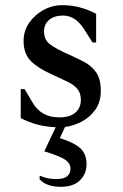

<svg xmlns="http://www.w3.org/2000/svg" viewBox="-20 -481 473 741"><path d="M215 240Q159 240 133 211V198H136Q150 204 164 207Q178 210 198 210Q227 210 239.5 199Q252 188 252 171Q252 149 231 135Q210 121 151 103L195 10Q154 8 123 -0.5Q92 -9 60 -25V-137H75L107 -83Q140 -28 209 -28Q249 -28 270.5 -46Q292 -64 292 -96Q292 -122 278.5 -138Q265 -154 239.5 -166Q214 -178 178 -195Q126 -218 98.5 -246Q71 -274 71 -323Q71 -362 92.5 -393Q114 -424 148 -442.5Q182 -461 220 -461Q256 -461 288 -452.5Q320 -444 351 -428V-317H337L304 -369Q271 -421 223 -421Q190 -421 170 -404.5Q150 -388 150 -359Q150 -327 173.5 -309.5Q197 -292 247 -270Q276 -257 304 -242.5Q332 -228 350.5 -202.5Q369 -177 369 -130Q369 -88 348.5 -58.5Q328 -29 296 -12Q264 5 231 9L211 52Q268 70 291 92Q314 114 314 153Q314 190 288.5 215Q263 240 215 240Z"/></svg>

Font: Spectral Medium
Style: Regular
Weight: 500
Designer: Jean-Baptiste Levee
Foundry: Production Type
Version: Version 2.001